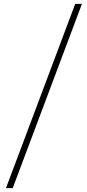

<svg xmlns="http://www.w3.org/2000/svg" viewBox="-20 -853 453 998"><path d="M371 -833H406L46 125H11Z"/></svg>

Font: SpoqaHanSans
Style: Thin
Weight: 250
Designer: [Spoqa Han Sans] Dong-huui Kim \uAE40 \uB3D9 \uD718   [Noto Sans] Ryoko NISHIZUKA \u897F \u585A \u6DBC \u5B50  (kana & i
Foundry: Spoqa (http://bi.spoqa.com)
Version: Version 1.004;PS 1.004;hotconv 1.0.82;makeotf.lib2.5.63406